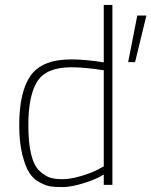

<svg xmlns="http://www.w3.org/2000/svg" viewBox="-20 -750 614 779"><path d="M537 -687H574L528 -498H500ZM436 -730V0H401V-42Q372 -23 320 -7Q268 9 235.5 9Q203 9 185.5 6.5Q168 4 142 -9.5Q116 -23 99.5 -48Q83 -73 70.5 -123Q58 -173 58 -242Q58 -378 104.5 -443.5Q151 -509 269 -509Q326 -509 401 -497V-730ZM377 -62 401 -75V-465Q323 -477 269 -477Q168 -477 131.5 -420Q95 -363 95 -242Q95 -98 141 -56Q163 -36 182.5 -29.5Q202 -23 234 -23Q266 -23 309.5 -36Q353 -49 377 -62Z"/></svg>

Font: Titillium Web ExtraLight
Style: Regular
Weight: 275
Version: Version 1.002;PS 57.000;hotconv 1.0.70;makeotf.lib2.5.55311